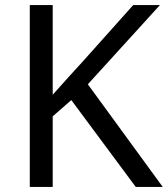

<svg xmlns="http://www.w3.org/2000/svg" viewBox="-20 -785 659 754"><path d="M619 -51H513L260 -392L187 -328V-51H97V-765H187V-413Q217 -447 248 -481Q279 -515 310 -549L503 -765H608L325 -454Z"/></svg>

Font: Noto Sans Tamil UI
Style: Regular
Weight: 400
Designer: Jelle Bosma - Monotype Design Team
Foundry: Monotype Imaging Inc.
Version: Version 2.004